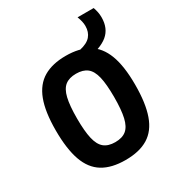

<svg xmlns="http://www.w3.org/2000/svg" viewBox="-187 -905 956 1033"><g transform="rotate(-30 291.0 -388.0)"><path d="M291.1 9Q204.8 9 150.3 -24.4Q95.7 -57.7 70.1 -129.7Q44.5 -201.7 44.5 -317.1Q44.5 -432.5 71.3 -503Q98.1 -573.5 153 -605.7Q207.8 -637.9 291.1 -637.9Q374.9 -637.9 429.5 -605.7Q484 -573.5 510.8 -503Q537.6 -432.5 537.6 -317.1Q537.6 -201.7 512 -129.7Q486.5 -57.7 432.1 -24.4Q377.8 9 291.1 9ZM291.1 -102Q334.8 -102 359.9 -122.6Q385 -143.3 395.7 -190.1Q406.4 -236.9 406.4 -315.6Q406.4 -395.1 395.5 -441.2Q384.5 -487.3 359.2 -507.1Q334 -526.9 291.1 -526.9Q248.4 -526.9 223 -507.1Q197.7 -487.3 186.7 -441.2Q175.7 -395.1 175.7 -315.6Q175.7 -236.9 186.5 -190.1Q197.2 -143.3 222.4 -122.6Q247.7 -102 291.1 -102ZM373.8 -563.4V-627Q421.9 -637.7 442.8 -662.1Q463.8 -686.6 463.8 -724.4Q463.8 -738.5 460.3 -753.5Q456.8 -768.5 450.3 -785.3H550.4Q556 -769.2 559.2 -753.8Q562.3 -738.4 562.3 -720.8Q562.3 -652.5 517.6 -615.4Q472.9 -578.4 373.8 -563.4Z"/></g></svg>

Font: Anaheim
Style: Regular
Weight: 400
Designer: Vernon Adams
Foundry: Vernon Adams
Version: Version 2.001